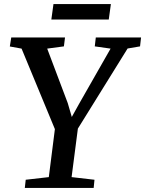

<svg xmlns="http://www.w3.org/2000/svg" viewBox="-20 -928 716 948"><path d="M102.5 0 107 -40.5 221 -53.5 251 -290.5 86.5 -688 28.5 -698.5 35.5 -743H301L295.5 -699L213 -688L314.5 -419L334.5 -350.5L372 -418L526 -688L448 -699L453 -743H676.5L671.5 -699L610 -688.5L364.5 -293L333.5 -53.5L446.5 -40.5L442.5 0ZM244 -908H527.5L517 -831.5H233.5Z"/></svg>

Font: Merriweather 24pt Medium
Style: Italic
Weight: 500
Italic angle: -7.8°
Version: Version 2.101